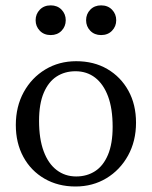

<svg xmlns="http://www.w3.org/2000/svg" viewBox="-20 -668 552 698"><path d="M257 -26.5Q296 -26.5 325.8 -45.8Q355.5 -65 372.5 -105.2Q389.5 -145.5 389.5 -207Q389.5 -273 372.8 -317.8Q356 -362.5 325.8 -385.8Q295.5 -409 254.5 -409Q215.5 -409 185.8 -389.8Q156 -370.5 139 -330.5Q122 -290.5 122 -228.5Q122 -163 138.8 -118Q155.5 -73 186 -49.8Q216.5 -26.5 257 -26.5ZM254.5 10Q191 10 141.8 -18.5Q92.5 -47 65 -97.5Q37.5 -148 37.5 -213.5Q37.5 -280.5 66.2 -333Q95 -385.5 144.8 -415.5Q194.5 -445.5 257 -445.5Q321.5 -445.5 370.2 -417Q419 -388.5 446.8 -338.2Q474.5 -288 474.5 -222Q474.5 -155 445.5 -102.5Q416.5 -50 366.8 -20Q317 10 254.5 10ZM164.5 -540.5Q140 -540.5 124.8 -556.2Q109.5 -572 109.5 -594.5Q109.5 -617 124.8 -632.8Q140 -648.5 164.5 -648.5Q188.5 -648.5 203.8 -632.8Q219 -617 219 -594.5Q219 -572 203.8 -556.2Q188.5 -540.5 164.5 -540.5ZM347.5 -540.5Q323.5 -540.5 308.2 -556.2Q293 -572 293 -594.5Q293 -617 308.2 -632.8Q323.5 -648.5 347.5 -648.5Q372 -648.5 387.2 -632.8Q402.5 -617 402.5 -594.5Q402.5 -572 387.2 -556.2Q372 -540.5 347.5 -540.5Z"/></svg>

Font: Newsreader 24pt
Style: Regular
Weight: 400
Designer: Hugues Gentile
Foundry: Production Type
Version: Version 1.003